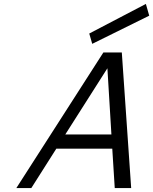

<svg xmlns="http://www.w3.org/2000/svg" viewBox="-20 -962 783 982"><path d="M508.8 -693.8H603L650.9 0H566.9L554.2 -201.7H268.1L140.1 0H63.5ZM529.3 -612.8 314 -274.4H549.8ZM726.1 -941.9 743.2 -881.8 451.7 -737.8 436.5 -790.5Z"/></svg>

Font: Cantarell
Style: Italic
Weight: 400
Italic angle: -16°
Designer: Dave Crossland
Version: Version 1.004